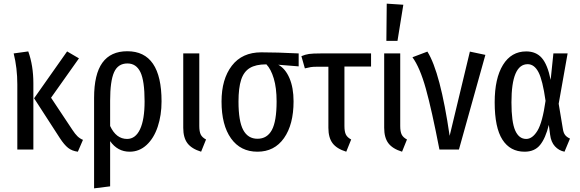

<svg xmlns="http://www.w3.org/2000/svg" viewBox="-20 -820 3182 1053"><path d="M163 -363V0H75V-357Q75 -447 55 -527L135 -538Q163 -460 163 -363ZM260 -284 377 -108Q392 -85 405 -72.5Q418 -60 435 -53L407 12Q375 8 353.5 -9Q332 -26 308 -63L167 -281L348 -538L413 -500Z M866 -264Q866 -188 845 -125Q824 -62 784 -25Q744 12 691 12Q625 12 584 -46V202L496 213V-283Q496 -413 541.5 -476Q587 -539 678 -539Q866 -539 866 -264ZM773 -264Q773 -377 750 -424.5Q727 -472 679 -472Q627 -472 605.5 -423.5Q584 -375 584 -268V-129Q617 -58 677 -58Q723 -58 748 -111Q773 -164 773 -264Z M1073 -129Q1073 -98 1081 -82Q1089 -66 1110 -55L1083 12Q1031 -4 1008 -34.5Q985 -65 985 -119V-527H1073Z M1618 -456 1506 -465Q1545 -444 1567.5 -391.5Q1590 -339 1590 -264Q1590 -137 1537.5 -62.5Q1485 12 1392 12Q1299 12 1247 -61Q1195 -134 1195 -263Q1195 -386 1251.5 -459.5Q1308 -533 1413 -533Q1498 -533 1618 -527ZM1497 -264Q1497 -338 1481.5 -389.5Q1466 -441 1441 -467H1439Q1383 -467 1350 -447Q1317 -427 1302.5 -382.5Q1288 -338 1288 -263Q1288 -155 1314 -107Q1340 -59 1392 -59Q1445 -59 1471 -107Q1497 -155 1497 -264Z M1869 -455V-129Q1869 -98 1877 -82Q1885 -66 1906 -55L1879 12Q1827 -4 1804 -34.5Q1781 -65 1781 -119V-454H1720Q1697 -454 1684.5 -452Q1672 -450 1652 -445L1633 -512Q1654 -521 1674.5 -524Q1695 -527 1739 -527H2015V-455Z M2175 -129Q2175 -98 2183 -82Q2191 -66 2212 -55L2185 12Q2133 -4 2110 -34.5Q2087 -65 2087 -119V-527H2175ZM2192 -794 2160 -596H2099L2101 -800Z M2446 -75 2557 -537 2642 -519 2497 0H2390Q2348 -217 2315.5 -333.5Q2283 -450 2242 -506L2324 -537Q2395 -424 2446 -75Z M3000 -382 3015 -527H3093L3044 -251L3067 -113Q3070 -92 3079 -80Q3088 -68 3106 -60L3076 12Q3045 6 3023.5 -17.5Q3002 -41 2997 -81L2990 -135Q2972 -62 2942 -25Q2912 12 2857 12Q2778 12 2735.5 -54Q2693 -120 2693 -259Q2693 -390 2738.5 -464Q2784 -538 2866 -538Q2920 -538 2951.5 -502Q2983 -466 3000 -382ZM2785 -259Q2785 -151 2805.5 -104.5Q2826 -58 2866 -58Q2900 -58 2927.5 -103Q2955 -148 2972 -267Q2956 -381 2933 -424.5Q2910 -468 2874 -468Q2785 -468 2785 -259Z"/></svg>

Font: Fira Sans Compressed
Style: Regular
Weight: 400
Width: 1
Designer: bBox Type GmbH & Carrois Corporate GbR & Edenspiekermann AG
Foundry: bBox Type GmbH & Carrois Corporate GbR & Edenspiekermann AG
Version: Version 4.301